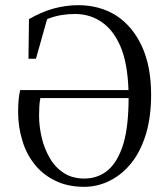

<svg xmlns="http://www.w3.org/2000/svg" viewBox="-20 -706 649 742"><path d="M305 16Q359 16 407 -9Q454 -33 490 -79Q525 -124 545 -191Q564 -257 564 -340Q564 -450 528 -528Q492 -605 429 -646Q365 -686 282 -686Q236 -686 187 -673Q138 -659 92 -632L90 -479H119L169 -657L113 -605Q141 -623 167 -634Q193 -644 219 -648Q245 -652 270 -652Q330 -652 377 -618Q424 -584 451 -513Q477 -441 477 -328Q477 -219 457 -151Q436 -82 398 -49Q359 -16 306 -16Q259 -16 226 -38Q192 -60 172 -96Q151 -132 141 -175Q131 -218 131 -260Q131 -280 132 -296Q133 -312 136 -327H516V-358H58Q54 -341 52 -321Q50 -300 50 -274Q50 -216 66 -164Q81 -112 113 -72Q145 -31 193 -8Q241 16 305 16Z"/></svg>

Font: Source Serif 4 48pt
Style: Regular
Weight: 400
Designer: Frank Grie√ühammer
Foundry: Adobe Systems Incorporated
Version: Version 4.004;hotconv 1.0.116;makeotfexe 2.5.65601